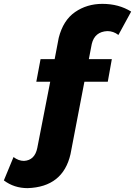

<svg xmlns="http://www.w3.org/2000/svg" viewBox="-130 -772 699 994"><path d="M13 202Q-57 202 -110 162L-60 41Q-34 61 -6 61Q50 58 63 -6L130 -349H58L80 -466H153L174 -576Q197 -667 258.5 -709.5Q320 -752 400 -752Q485 -752 549 -712L483 -591Q457 -611 426 -611Q360 -608 345 -544L330 -466H449L428 -349H307L235 26Q196 196 13 202Z"/></svg>

Font: Argentum Sans
Style: Bold Italic
Weight: 700
Italic angle: -11°
Designer: Julieta Ulanovsky (font), Cristiano Sobral (main changes and remaster)
Foundry: Julieta Ulanovsky (font), Cristiano Sobral (main changes and remaster)
Version: Version 2.007;June 15, 2022;FontCreator 14.0.0.2814 64-bit; 